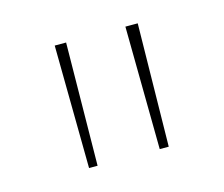

<svg xmlns="http://www.w3.org/2000/svg" viewBox="-52 -801 457 391"><g transform="rotate(-15 176.5 -605.5)"><path d="M93 -476H111L114 -735H90ZM242 -476H261L265 -735H239Z"/></g></svg>

Font: Glow Sans SC Normal Thin
Style: Regular
Weight: 100
Designer: Ryoko NISHIZUKA (kana, bopomofo & ideographs); Paul D. Hunt (Latin, Greek & Cyrillic); Sandoll Communications, Soo-young
Version: Version 0.93